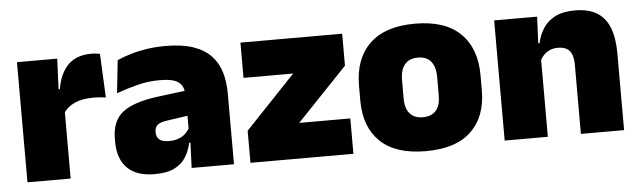

<svg xmlns="http://www.w3.org/2000/svg" viewBox="-40 -639 2613 784"><g transform="rotate(-5 1267.0 -247.0)"><path d="M220.5 -267.5 169.5 -367.5H211Q221 -430 255 -465.2Q289 -500.5 352.5 -500.5Q362 -500.5 370.2 -499.5Q378.5 -498.5 386.5 -497L395 -317Q385 -319 371.2 -320Q357.5 -321 344.5 -321Q297.5 -321 266.5 -306.8Q235.5 -292.5 220.5 -267.5ZM46 0V-492.5H211L204 -329.5H223V0Z M719 0 724 -126 720.5 -130.5V-283.5L719 -301.5Q719 -336 696.8 -352.2Q674.5 -368.5 621 -368.5Q572.5 -368.5 527.8 -357Q483 -345.5 442 -330.5L456.5 -465Q481.5 -476 512 -485.2Q542.5 -494.5 578.5 -500Q614.5 -505.5 655 -505.5Q723.5 -505.5 769.2 -489.8Q815 -474 842 -445.2Q869 -416.5 880.8 -377Q892.5 -337.5 892.5 -290V0ZM566.5 12Q492.5 12 454.8 -25.8Q417 -63.5 417 -133V-145.5Q417 -219.5 462.2 -254.5Q507.5 -289.5 607 -302L732.5 -318L743 -217L636.5 -201.5Q607.5 -197.5 596.2 -187.8Q585 -178 585 -159V-157Q585 -139.5 596.8 -128.5Q608.5 -117.5 636 -117.5Q659 -117.5 675.8 -123.8Q692.5 -130 703.8 -140.5Q715 -151 721.5 -163.5L746.5 -103.5H718Q710.5 -70 694.2 -44Q678 -18 647.5 -3Q617 12 566.5 12Z M1382 -145V0H960V-131.5L1165.5 -348H962V-492.5H1379V-361.5L1172.5 -145Z M1678 15Q1554.5 15 1491.8 -45.2Q1429 -105.5 1429 -212.5V-275Q1429 -384.5 1492 -446Q1555 -507.5 1678 -507.5Q1801.5 -507.5 1864.2 -446Q1927 -384.5 1927 -275V-212.5Q1927 -105.5 1864.5 -45.2Q1802 15 1678 15ZM1678 -124Q1713.5 -124 1731.8 -145.2Q1750 -166.5 1750 -206V-282Q1750 -324.5 1731.8 -346.5Q1713.5 -368.5 1678 -368.5Q1643 -368.5 1624.5 -346.5Q1606 -324.5 1606 -282V-206Q1606 -166.5 1624.5 -145.2Q1643 -124 1678 -124Z M2314.5 0V-283Q2314.5 -306.5 2308.8 -323.5Q2303 -340.5 2289 -349.5Q2275 -358.5 2251 -358.5Q2232.5 -358.5 2218 -352Q2203.5 -345.5 2193.2 -334.8Q2183 -324 2177 -310.5L2150 -383.5H2178.5Q2186 -418 2203.8 -445.2Q2221.5 -472.5 2253.2 -488.5Q2285 -504.5 2334.5 -504.5Q2388.5 -504.5 2423.2 -483.5Q2458 -462.5 2474.8 -420.2Q2491.5 -378 2491.5 -313.5V0ZM2002 0V-492.5H2178L2172.5 -366L2179 -348V0Z"/></g></svg>

Font: Anek Telugu ExtraBold
Style: Regular
Weight: 800
Designer: Omkar Bhoir (Telugu), Yesha Goshar (Latin)
Foundry: Ek Type
Version: Version 1.003